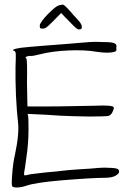

<svg xmlns="http://www.w3.org/2000/svg" viewBox="-20 -828 565 851"><path d="M243.2 -804.7Q248 -805.7 252.9 -806.6Q258.8 -807.6 258.8 -807.6Q264.6 -807.6 291 -778.3Q304.7 -761.7 323.2 -742.2Q342.8 -721.7 342.8 -709Q342.8 -703.1 339.8 -699.2Q337.9 -699.2 335.9 -698.2Q333 -697.3 331.1 -697.3Q326.2 -697.3 320.3 -701.2Q312.5 -706.1 269.5 -751Q263.7 -757.8 251 -770.5Q242.2 -761.7 215.8 -734.4Q190.4 -708 179.7 -703.1Q169.9 -699.2 158.2 -703.1Q156.2 -708 156.2 -712.9Q156.2 -717.8 157.2 -720.7Q170.9 -747.1 212.9 -785.2Q232.4 -802.7 243.2 -804.7ZM376 -641.6Q388.7 -642.6 404.3 -642.6Q419.9 -642.6 437.5 -641.6Q479.5 -641.6 488.3 -635.7Q498 -629.9 496.1 -621.1Q495.1 -615.2 496.1 -607.4Q496.1 -599.6 484.4 -597.7Q459 -590.8 407.2 -598.6Q357.4 -607.4 286.1 -604.5Q213.9 -601.6 159.2 -587.9Q125 -579.1 117.2 -580.1Q108.4 -581.1 100.6 -578.1Q93.8 -576.2 92.8 -575.2Q92.8 -574.2 96.7 -568.4Q101.6 -561.5 99.6 -461.9Q101.6 -356.4 101.6 -356.4Q102.5 -355.5 235.4 -356.4Q368.2 -358.4 401.4 -359.4Q481.4 -363.3 484.4 -351.6Q485.4 -345.7 478.5 -331.1Q470.7 -316.4 460.9 -314.5Q446.3 -311.5 374 -311.5Q300.8 -312.5 244.1 -315.4Q176.8 -320.3 143.6 -321.3Q129.9 -322.3 102.5 -323.2Q102.5 -321.3 104.5 -314.5Q106.4 -307.6 106.4 -254.9Q106.4 -192.4 96.7 -127.9Q90.8 -82 86.9 -62.5Q85.9 -50.8 88.9 -50.8Q91.8 -49.8 115.2 -55.7Q126 -57.6 179.7 -63.5Q238.3 -68.4 257.8 -71.3Q290 -75.2 338.9 -78.1Q379.9 -80.1 418.9 -84Q443.4 -85.9 469.7 -84Q496.1 -83 502.9 -78.1Q507.8 -74.2 507.8 -66.4Q507.8 -58.6 493.2 -49.8Q479.5 -41 448.2 -40Q389.6 -40 248 -28.3Q136.7 -18.6 96.7 -4.9Q77.1 2 58.6 2.9Q56.6 2.9 53.7 2.9Q39.1 2.9 34.2 -2Q32.2 -4.9 32.2 -18.6Q32.2 -32.2 34.2 -57.6Q38.1 -108.4 45.9 -140.6Q66.4 -236.3 59.6 -288.1Q54.7 -328.1 50.8 -403.3Q47.9 -478.5 48.8 -530.3Q50.8 -581.1 49.8 -590.8Q48.8 -599.6 44.9 -601.6Q22.5 -608.4 72.3 -616.2Q106.4 -620.1 168.9 -625Q262.7 -631.8 283.2 -633.8Q359.4 -640.6 376 -641.6Z"/></svg>

Font: Yahfie
Style: Heavy
Weight: 600
Designer: Joe Palazzolo
Foundry: jozolo LLC
Version: Version 001.000